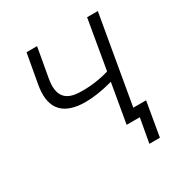

<svg xmlns="http://www.w3.org/2000/svg" viewBox="-153 -638 843 884"><g transform="rotate(-30 268.0 -196.0)"><path d="M211 -186C265 -183 323 -193 378 -208L342 0H412L389 128H445L476 -53H408L489 -520H432L387 -258C336 -242 276 -235 224 -238C152 -242 124 -282 138 -363L166 -520H110L82 -364C62 -254 105 -193 211 -186Z"/></g></svg>

Font: Fixel Text 20240404 Light
Style: Italic
Weight: 300
Width: 4
Italic angle: -10°
Designer: AlfaBravo + MacPaw
Foundry: Kyrylo Tkachov, Marchela Mozhyna, Serhii Makarenko, Maria Weinstein, Zakhar Kryvoshyya
Version: Version 1.211;Glyphs 3.2 (3225)